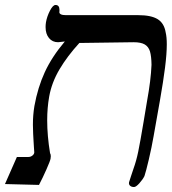

<svg xmlns="http://www.w3.org/2000/svg" viewBox="-51 -741 692 773"><path d="M567.5 -193Q559.5 -147 548 -98.2Q536.5 -49.5 530.5 -32Q523.5 -18 510 -3Q496.5 12 488.5 12Q479 12 473 7Q467 2 468.5 -7Q469.5 -11 476 -30.5Q484 -54 486.5 -62Q497.5 -92 505.5 -130.5Q513.5 -169 527.5 -253L541 -334Q556.5 -418.5 559 -480Q558.5 -515 552.8 -534Q547 -553 531.8 -562Q516.5 -571 487 -571L268.5 -568Q220 -515 188.5 -461.8Q157 -408.5 147 -352Q139 -307 139 -256.5Q139 -194.5 150.5 -124.5Q153.5 -120 153.5 -112Q153.5 -109 152.5 -102Q151 -93 136.2 -59.5Q121.5 -26 106 3.5L-31 0L17 -109H63.5Q72 -109 79.2 -114.5Q86.5 -120 87 -127.5L85.5 -149.5L84 -174.5Q83.5 -182 82.5 -202Q81.5 -222 81.5 -238.5Q81.5 -278.5 87.5 -314Q101 -389 129.5 -450.8Q158 -512.5 210 -574L183 -571Q160 -571 146.2 -587.8Q132.5 -604.5 132.5 -632Q132.5 -641.5 134 -651Q138 -674.5 150 -697.8Q162 -721 172.5 -721Q188.5 -721 188.5 -700.5L188 -691.5Q188 -686.5 194.5 -683.2Q201 -680 214.5 -680H505.5Q557.5 -680 583.8 -663.8Q610 -647.5 616 -610.5Q620.5 -592 620.5 -562.5Q620.5 -524.5 613.5 -469.2Q606.5 -414 593 -337Z"/></svg>

Font: JuliaMono MediumItalic
Style: Regular
Weight: 500
Italic angle: -9°
Monospace: yes
Designer: cormullion
Foundry: corm
Version: Version 0.049; ttfautohint (v1.8.4)